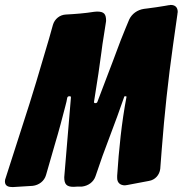

<svg xmlns="http://www.w3.org/2000/svg" viewBox="-40 -769 742 780"><path d="M93 -14C118 -17 140 -33 147 -58L183 -183C199 -236 214 -293 225 -336C229 -351 232 -363 233 -371C234 -376 237 -378 242 -378C249 -378 248 -376 248 -371L221 -49C221 -21 230 -10 259 -10L275 -11H293C318 -14 340 -29 348 -53C367 -110 386 -163 405 -212C428 -272 447 -325 464 -374C464 -377 466 -378 470 -378C473 -378 474 -377 474 -376C454 -271 443 -162 436 -55V-46C436 -26 449 -16 468 -16L473 -17H475L565 -34C590 -38 608 -58 611 -83L617 -161C628 -304 643 -445 663 -586L681 -713V-715L682 -720C682 -739 672 -749 653 -749L648 -748H646L629 -745C606 -741 584 -738 561 -735L545 -733C518 -729 496 -713 485 -690L470 -654C457 -622 444 -590 433 -559C425 -538 415 -510 402 -477L356 -356C355 -352 352 -350 347 -350C344 -350 342 -351 342 -354V-356C355 -436 367 -516 372 -557C377 -600 385 -640 390 -677L391 -684C391 -712 383 -722 354 -722L342 -721C305 -715 266 -712 228 -710C203 -709 182 -692 175 -668L159 -611C127 -501 88 -370 54 -267L-17 -46C-19 -41 -20 -37 -20 -32C-20 -12 -4 -9 12 -9Z"/></svg>

Font: Bangerz
Style: Bold
Weight: 700
Designer: vernon adams
Foundry: Vernon Adams
Version: Version 2.10;December 28, 2023;FontCreator 13.0.0.2683 64-bi